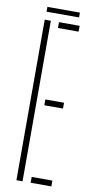

<svg xmlns="http://www.w3.org/2000/svg" viewBox="-96 -903 449 942"><g transform="rotate(10 128.5 -432.0)"><path d="M58.5 0V-800H89V0ZM129.5 0V-29H232.5V0ZM129.5 -386V-415H222.5V-386ZM129.5 -771V-800H232.5V-771ZM60.5 -864H222.5V-840H60.5Z"/></g></svg>

Font: Big Shoulders Stencil Display ExtraLight
Style: Regular
Weight: 250
Designer: Patric King
Foundry: XO Type Co
Version: Version 2.001